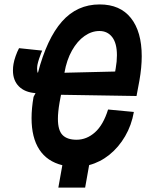

<svg xmlns="http://www.w3.org/2000/svg" viewBox="-20 -750 660 867"><path d="M500 -427 502.5 -441.5Q508 -472 508 -500.5Q508 -554.5 486.8 -582.2Q465.5 -610 429 -610Q394 -610 361.8 -587.5Q329.5 -565 305.2 -522.2Q281 -479.5 271 -421.5ZM66 -532.5 170.5 -521.5 165.5 -509.5Q161 -498 156.2 -483.8Q151.5 -469.5 149 -457Q147.5 -448 147.5 -439.5Q147.5 -426.5 151 -420Q191.5 -575.5 259.8 -652.8Q328 -730 430 -730Q522.5 -730 571.2 -668.5Q620 -607 620 -496Q620 -445.5 609.5 -386Q601 -343.5 596.5 -316.5L255.5 -322L249 -287.5Q241.5 -244 241.5 -213.5Q241.5 -161.5 262.5 -140.2Q283.5 -119 325.5 -119Q371.5 -119 409 -152.5Q446.5 -186 468 -255.5L584.5 -244.5Q574 -184.5 545 -134.8Q516 -85 474 -51.2Q432 -17.5 382.5 -4.5L364.5 97H243.5L261.5 -4Q192.5 -21 157.5 -74.8Q122.5 -128.5 122.5 -216.5Q122.5 -261 131.5 -312.5L140.5 -329.5Q92 -333 65.2 -360Q38.5 -387 38.5 -431.5Q38.5 -448 41 -461Q43.5 -476.5 50.5 -496.5Q57.5 -516.5 66 -532.5Z"/></svg>

Font: JuliaMono Black
Style: Italic
Weight: 900
Italic angle: -9°
Monospace: yes
Designer: cormullion
Foundry: corm
Version: Version 0.057; ttfautohint (v1.8.4)